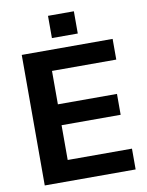

<svg xmlns="http://www.w3.org/2000/svg" viewBox="-95 -949 776 1017"><g transform="rotate(-10 292.5 -441.0)"><path d="M62 0V-702.1H550.8V-590.8H205.1V-411.1H522.9V-298.8H205.1V-111.8H550.8V0ZM374 -762.2H234.9V-881.8H374Z"/></g></svg>

Font: LT Superior
Style: Bold
Weight: 400
Designer: Daniel Lyons
Foundry: LyonsType
Version: Version 1.000